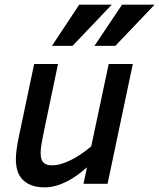

<svg xmlns="http://www.w3.org/2000/svg" viewBox="-20 -786 681 821"><path d="M228 -512.2 167 -220.2Q161.1 -192.9 157.5 -170.9Q153.8 -148.9 153.8 -131.8Q153.8 -102.5 165.8 -90.8Q177.7 -79.1 202.1 -79.1Q221.2 -79.1 241.9 -85.2Q262.7 -91.3 284.2 -102.1Q305.7 -112.8 327.4 -127.7Q349.1 -142.6 370.1 -160.2L444.8 -512.2H547.9L439.9 0H336.9L352.1 -70.8Q331.5 -52.2 309.6 -36.6Q287.6 -21 264.9 -9.5Q242.2 2 218.8 8.5Q195.3 15.1 171.9 15.1Q136.7 15.1 113 5.6Q89.4 -3.9 74.7 -20Q60.1 -36.1 54 -57.9Q47.9 -79.6 47.9 -104Q47.9 -124.5 51.3 -149.4Q54.7 -174.3 60.1 -199.2L126 -512.2ZM473.1 -589.8H383.8L502 -766.1H641.1ZM290 -589.8H202.1L318.8 -766.1H458Z"/></svg>

Font: Clear Sans Medium
Style: Italic
Weight: 500
Italic angle: -12°
Foundry: Intel Corporation
Version: Version 1.00